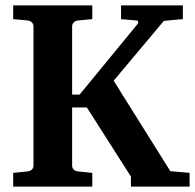

<svg xmlns="http://www.w3.org/2000/svg" viewBox="-20 -691 722 711"><path d="M464.8 0V-37.1L301.8 -293H247.1V-78.1Q247.1 -68.4 253.4 -62.7Q259.8 -57.1 269 -56.2L321.8 -50.8V0H28.8V-50.8L82 -56.2Q91.3 -57.1 97.7 -62.7Q104 -68.4 104 -78.1V-592.8Q104 -602.5 97.7 -608.4Q91.3 -614.3 82 -615.2L28.8 -620.1V-670.9H321.8V-620.1L269 -615.2Q259.8 -614.3 253.4 -608.4Q247.1 -602.5 247.1 -592.8V-340.8H274.9L490.2 -603Q492.7 -606 491.5 -610.6Q490.2 -615.2 484.9 -615.2L428.2 -620.1V-670.9H657.2V-620.1Q646.5 -619.1 634.3 -618.2Q624 -617.2 611.6 -616Q599.1 -614.7 586.9 -613.8L400.9 -392.1L610.8 -57.1L682.1 -50.8V0Z"/></svg>

Font: Charis SIL Afr
Style: Bold
Weight: 700
Foundry: SIL International
Version: Version 5.000